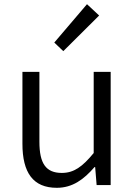

<svg xmlns="http://www.w3.org/2000/svg" viewBox="-20 -883 642 916"><path d="M251 13C326 13 380 -27 431 -86H434L441 0H508V-540H427V-153C373 -87 332 -58 275 -58C199 -58 168 -103 168 -207V-540H87V-197C87 -59 138 13 251 13ZM282 -639 453 -809 395 -863 239 -680Z"/></svg>

Font: Genne Gothic Normal
Style: Regular
Weight: 350
Designer: Ryoko NISHIZUKA (kana & ideographs); Paul D. Hunt (Latin, Greek & Cyrillic); Wenlong ZHANG (bopomofo); Sandoll Communica
Foundry: Adobe Systems Incorporated
Version: Version 1.004;PS 1.004;hotconv 16.6.51;makeotf.lib2.5.65220